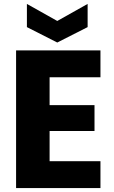

<svg xmlns="http://www.w3.org/2000/svg" viewBox="-20 -959 581 979"><path d="M492.2 -702.1V-564.9H232.9V-422.9H461.9V-291H232.9V-137.2H492.2V0H62V-702.1ZM272 -852.1 426.8 -939V-820.8L272 -742.2L117.2 -820.8V-939Z"/></svg>

Font: SVN-Poppins
Style: Bold
Weight: 700
Designer: Ninad Kale (Devanagari), Jonny Pinhorn (Latin)
Foundry: Indian Type Foundry
Version: Version 3.200;PS 1.000;hotconv 16.6.54;makeotf.lib2.5.65590